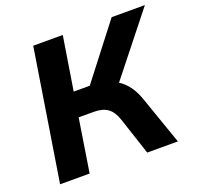

<svg xmlns="http://www.w3.org/2000/svg" viewBox="-124 -838 999 971"><g transform="rotate(-20 376.0 -352.5)"><path d="M39 0 151 -705H310L264 -417H363L335 -397L573 -705H752L483 -366L416 -410Q459 -403 491.5 -383Q524 -363 546.5 -331.5Q569 -300 584 -255L673 0H508L442 -200Q427 -246 399.5 -266Q372 -286 324 -286H243L198 0Z"/></g></svg>

Font: Nunito Sans 10pt ExtraBold
Style: Italic
Weight: 800
Italic angle: -9°
Designer: Vernon Adams
Foundry: Vernon Adams
Version: Version 3.101;gftools[0.9.27]